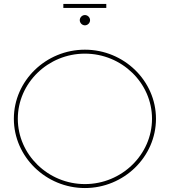

<svg xmlns="http://www.w3.org/2000/svg" viewBox="-20 -950 858 970"><path d="M300 -930V-910H517V-930ZM409 -874C395 -874 383 -862 383 -848C383 -834 395 -822 409 -822C423 -822 435 -834 435 -848C435 -862 423 -874 409 -874ZM409 -699C212 -699 50 -542 50 -350C50 -158 212 0 409 0C606 0 768 -158 768 -350C768 -542 606 -699 409 -699ZM409 -679C595 -679 748 -531 748 -350C748 -169 595 -20 409 -20C223 -20 70 -169 70 -350C70 -531 223 -679 409 -679Z"/></svg>

Font: Montserrat Thin
Style: Regular
Weight: 250
Designer: Julieta Ulanovsky
Foundry: Julieta Ulanovsky
Version: Version 4.000